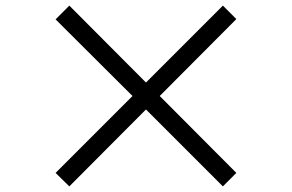

<svg xmlns="http://www.w3.org/2000/svg" viewBox="-20 -718 1040 684"><path d="M178 -649 452 -376 178 -102 227 -54 500 -328 774 -54 822 -102 549 -376 822 -650 774 -698 500 -424 227 -698Z"/></svg>

Font: Noto Sans KR Regular
Style: Regular
Weight: 400
Designer: Ryoko NISHIZUKA  (kana & ideographs); Paul D. Hunt (Latin, Greek & Cyrillic); Wenlong ZHANG  (bopomofo); Sandoll Communi
Foundry: Adobe Systems Incorporated
Version: Version 1.004;PS 1.004;hotconv 1.0.82;makeotf.lib2.5.63406